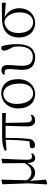

<svg xmlns="http://www.w3.org/2000/svg" viewBox="1124 -1690 771 3059"><g transform="rotate(-90 1509.5 -160.5)"><path d="M285 14C353 14 406 -31 441 -113C445 -24 470 14 520 14C557 14 583 -6 598 -31L591 -49C577 -42 564 -36 545 -36C511 -36 494 -51 494 -117C494 -198 499 -288 510 -517L502 -523L437 -508L441 -157C402 -81 353 -45 293 -45C244 -45 201 -65 167 -123C168 -219 172 -317 178 -517L169 -523L103 -508L118 -98L101 198L112 205L177 189L157 -70C185 -16 236 14 285 14Z M1125 14C1165 14 1195 -5 1213 -37L1204 -55C1188 -45 1173 -39 1148 -39C1110 -39 1089 -58 1087 -125L1081 -456L1239 -452L1237 -512H852C759 -512 696 -499 638 -470L644 -441L811 -456C810 -335 807 -208 787 -75C752 -74 724 -72 699 -69C684 -60 677 -49 677 -30C677 -6 694 12 725 12C781 12 821 -21 827 -93C840 -208 842 -335 842 -457H1035C1031 -329 1025 -204 1025 -113C1025 -20 1062 14 1125 14Z M1542 14C1656 14 1778 -73 1778 -261C1778 -435 1682 -526 1550 -526C1436 -526 1312 -435 1312 -256C1312 -68 1423 14 1542 14ZM1550 -18C1464 -18 1383 -102 1383 -285C1383 -408 1449 -494 1543 -494C1646 -494 1708 -389 1708 -227C1708 -109 1652 -18 1550 -18Z M2124 14C2253 14 2336 -73 2336 -276C2336 -365 2323 -448 2304 -514C2297 -522 2285 -526 2271 -526C2249 -526 2232 -507 2232 -482C2232 -453 2247 -416 2295 -326C2298 -298 2299 -274 2299 -250C2299 -93 2233 -23 2135 -23C2035 -23 1991 -78 1991 -189C1991 -276 2003 -340 2003 -418C2003 -484 1981 -523 1922 -523C1888 -523 1863 -509 1848 -488L1855 -470C1863 -472 1874 -473 1885 -473C1926 -473 1939 -455 1939 -398C1939 -342 1926 -267 1926 -183C1926 -44 2004 14 2124 14Z M2673 14C2798 14 2908 -80 2908 -242C2908 -346 2849 -436 2759 -472L2998 -453L2994 -517L2738 -514C2537 -512 2442 -407 2442 -243C2442 -84 2541 14 2673 14ZM2694 -477C2791 -453 2842 -349 2842 -234C2842 -95 2774 -18 2683 -18C2588 -18 2513 -104 2513 -249C2513 -380 2571 -465 2694 -477Z"/></g></svg>

Font: Noto Serif CJK SC Light
Style: Regular
Weight: 300
Designer: Ryoko NISHIZUKA 西塚涼子 (kana & ideographs); Frank Grießhammer (Latin, Greek & Cyrillic); Wenlong ZHANG 张文龙 (bopomofo); San
Foundry: Adobe
Version: Version 2.001;hotconv 1.1.0;makeotfexe 2.6.0